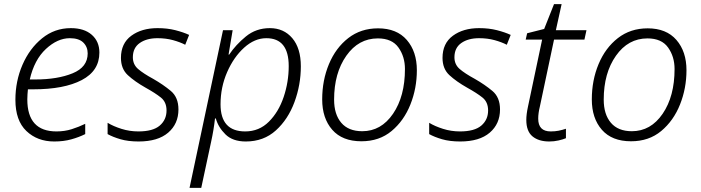

<svg xmlns="http://www.w3.org/2000/svg" viewBox="-20 -679 3414 935"><path d="M244 10Q290 10 327.5 -0.5Q365 -11 395 -26V-76Q364 -61 329.5 -50Q295 -39 255 -39Q113 -39 113 -195Q113 -208 114 -221Q115 -234 116 -244H142Q292 -244 378 -289Q464 -334 464 -423Q464 -477 427 -509.5Q390 -542 325 -542Q246 -542 185 -492.5Q124 -443 89.5 -363.5Q55 -284 55 -193Q55 -92 108.5 -41Q162 10 244 10ZM125 -292Q147 -388 203.5 -440.5Q260 -493 320 -493Q364 -493 385.5 -472Q407 -451 407 -419Q407 -352 333.5 -322Q260 -292 152 -292Z M655 10Q749 10 799 -33Q849 -76 849 -146Q849 -205 812 -236Q775 -267 726 -295Q678 -321 652.5 -343Q627 -365 627 -400Q627 -446 660.5 -469.5Q694 -493 747 -493Q788 -493 822.5 -483.5Q857 -474 882 -461L901 -509Q873 -522 834 -532Q795 -542 747 -542Q670 -542 619.5 -505Q569 -468 569 -397Q569 -344 602.5 -313Q636 -282 689 -252Q736 -226 763.5 -204Q791 -182 791 -141Q791 -96 758 -67.5Q725 -39 654 -39Q611 -39 571.5 -51.5Q532 -64 504 -81V-26Q529 -12 566.5 -1Q604 10 655 10Z M903 236H960L1008 12Q1021 -47 1027 -102H1031Q1043 -59 1078 -24.5Q1113 10 1177 10Q1264 10 1323.5 -44Q1383 -98 1414 -182Q1445 -266 1445 -356Q1445 -444 1403.5 -493Q1362 -542 1294 -542Q1227 -542 1177.5 -501.5Q1128 -461 1096 -413H1093L1113 -532H1066ZM1174 -39Q1054 -39 1054 -171Q1054 -254 1086 -327.5Q1118 -401 1169 -447Q1220 -493 1277 -493Q1386 -493 1386 -357Q1386 -280 1361.5 -207Q1337 -134 1289.5 -86.5Q1242 -39 1174 -39Z M1740 9Q1827 9 1887 -41Q1947 -91 1978.5 -170Q2010 -249 2010 -337Q2010 -428 1961 -484.5Q1912 -541 1821 -541Q1737 -541 1676 -493.5Q1615 -446 1582 -367Q1549 -288 1549 -195Q1549 -103 1598 -47Q1647 9 1740 9ZM1744 -40Q1677 -40 1642 -81Q1607 -122 1607 -194Q1607 -323 1666.5 -407.5Q1726 -492 1820 -492Q1889 -492 1920.5 -447.5Q1952 -403 1952 -343Q1952 -210 1894 -125Q1836 -40 1744 -40Z M2221 10Q2315 10 2365 -33Q2415 -76 2415 -146Q2415 -205 2378 -236Q2341 -267 2292 -295Q2244 -321 2218.5 -343Q2193 -365 2193 -400Q2193 -446 2226.5 -469.5Q2260 -493 2313 -493Q2354 -493 2388.5 -483.5Q2423 -474 2448 -461L2467 -509Q2439 -522 2400 -532Q2361 -542 2313 -542Q2236 -542 2185.5 -505Q2135 -468 2135 -397Q2135 -344 2168.5 -313Q2202 -282 2255 -252Q2302 -226 2329.5 -204Q2357 -182 2357 -141Q2357 -96 2324 -67.5Q2291 -39 2220 -39Q2177 -39 2137.5 -51.5Q2098 -64 2070 -81V-26Q2095 -12 2132.5 -1Q2170 10 2221 10Z M2655 10Q2678 10 2700 5Q2722 0 2736 -6V-52Q2718 -46 2700.5 -42.5Q2683 -39 2662 -39Q2601 -39 2601 -101Q2601 -128 2609 -160L2678 -486H2826L2836 -532H2687L2715 -659H2678L2630 -538L2547 -517L2540 -486H2620L2551 -159Q2543 -122 2543 -95Q2543 -40 2573 -15Q2603 10 2655 10Z M3053 9Q3140 9 3200 -41Q3260 -91 3291.5 -170Q3323 -249 3323 -337Q3323 -428 3274 -484.5Q3225 -541 3134 -541Q3050 -541 2989 -493.5Q2928 -446 2895 -367Q2862 -288 2862 -195Q2862 -103 2911 -47Q2960 9 3053 9ZM3057 -40Q2990 -40 2955 -81Q2920 -122 2920 -194Q2920 -323 2979.5 -407.5Q3039 -492 3133 -492Q3202 -492 3233.5 -447.5Q3265 -403 3265 -343Q3265 -210 3207 -125Q3149 -40 3057 -40Z"/></svg>

Font: Noto Sans UI Light
Style: Italic
Weight: 300
Italic angle: -12°
Designer: Monotype Design Team
Foundry: Monotype Imaging Inc.
Version: Version 1.901